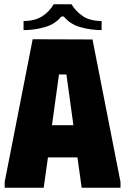

<svg xmlns="http://www.w3.org/2000/svg" viewBox="-20 -885 591 905"><path d="M2 0V-27L134 -700L416 -699L548 -27V0H365L345 -143H206L186 0ZM225 -295H326L293 -534H258ZM233 -865H317Q339 -829 372.5 -807.5Q406 -786 459 -786V-743Q408 -743 359 -757Q310 -771 281 -807H269Q240 -771 191 -757Q142 -743 91 -743V-786Q144 -786 178.5 -808Q213 -830 233 -865Z"/></svg>

Font: Phudu Light ExtraBold
Style: Regular
Weight: 800
Version: Version 1.005;gftools[0.9.23]